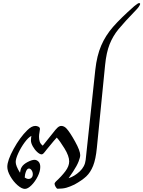

<svg xmlns="http://www.w3.org/2000/svg" viewBox="-20 -1214 921 1235"><path d="M27 -141Q27 -182 67.5 -256Q108 -330 155 -376Q183 -404 207 -404Q218 -404 227.5 -399Q237 -394 237 -384Q237 -378 234 -363Q231 -348 231 -334Q231 -317 235.5 -303Q240 -289 255 -277L320 -358Q338 -382 350 -393Q362 -404 374 -404Q393 -404 409 -386Q430 -363 463 -303.5Q496 -244 496 -216Q496 -202 485.5 -175Q475 -148 450 -110Q442 -98 422 -69V-68Q459 -80 492.5 -111Q526 -142 531 -185L593 -765Q603 -856 631 -921Q659 -986 707.5 -1041.5Q756 -1097 842 -1173Q845 -1175 853 -1181.5Q861 -1188 866 -1191Q871 -1194 875 -1194Q885 -1194 879.5 -1182Q874 -1170 861 -1156Q779 -1071 742.5 -1026.5Q706 -982 685 -929Q664 -876 656 -795L603 -263Q596 -190 579 -147.5Q562 -105 535 -79.5Q508 -54 459 -27Q430 -13 407 -6.5Q384 0 351 0Q345 0 338 -12Q331 -24 331 -32Q331 -36 335 -41Q339 -46 340 -47Q376 -80 400.5 -112.5Q425 -145 425 -176Q425 -210 395 -259Q365 -308 345 -329Q339 -324 280 -252Q265 -232 259 -226.5Q253 -221 248 -221Q236 -221 219.5 -236Q203 -251 191 -272.5Q179 -294 179 -311Q179 -320 180 -327.5Q181 -335 182 -340Q162 -330 138.5 -298Q115 -266 98 -229.5Q81 -193 81 -172Q81 -147 108 -104H109Q110 -109 112 -120Q114 -131 120 -140Q131 -158 158 -172Q185 -186 202 -186Q216 -186 227.5 -174.5Q239 -163 239 -140Q239 -112 222.5 -79Q206 -46 182.5 -22.5Q159 1 140 1Q120 1 93 -22.5Q66 -46 46.5 -80Q27 -114 27 -141ZM191 -93Q191 -107 183.5 -118.5Q176 -130 166 -130Q152 -130 144 -102Q141 -95 139 -72Q152 -63 164 -63Q176 -63 183.5 -71.5Q191 -80 191 -93Z"/></svg>

Font: Charm
Style: Regular
Weight: 400
Designer: Katatrad Aksorn Co.,Ltd.
Foundry: Cadson Demak Co.,Ltd.
Version: Version 1.001